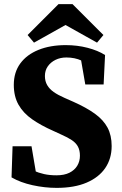

<svg xmlns="http://www.w3.org/2000/svg" viewBox="-20 -894 593 932"><path d="M255 18Q197 18 138 5Q79 -8 36 -33L41 -184H133L160 -24L84 -44V-94Q115 -78 141 -66.5Q167 -55 194 -49Q221 -43 254 -43Q292 -43 317 -55.5Q342 -68 355 -89.5Q368 -111 368 -138Q368 -164 358.5 -182Q349 -200 329 -213.5Q309 -227 277 -241L238 -259Q179 -285 136 -315Q93 -345 70 -385.5Q47 -426 47 -482Q47 -543 78.5 -586Q110 -629 167 -652Q224 -675 299 -675Q355 -675 405 -662Q455 -649 490 -627L483 -484H394L368 -634L447 -610V-558Q408 -585 375.5 -600Q343 -615 302 -615Q273 -615 249.5 -603.5Q226 -592 212 -572Q198 -552 198 -525Q198 -500 209 -481Q220 -462 240.5 -447.5Q261 -433 293 -419L336 -400Q399 -372 440.5 -342Q482 -312 502 -274.5Q522 -237 522 -185Q522 -124 491 -78.5Q460 -33 400.5 -7.5Q341 18 255 18ZM332 -874 482 -724 451 -687 251 -799H345L145 -687L114 -724L264 -874Z"/></svg>

Font: Source Serif 4 18pt
Style: Bold
Weight: 700
Designer: Frank Grießhammer
Foundry: Adobe Systems Incorporated
Version: Version 4.004;hotconv 1.0.116;makeotfexe 2.5.65601